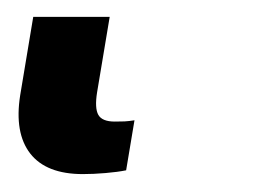

<svg xmlns="http://www.w3.org/2000/svg" viewBox="-20 38 311 223"><path d="M76.2 240.2Q33.7 240.2 15.1 216.3Q-3.4 192.4 3.4 148.9L18.6 57.6H107.4L92.8 145Q89.8 163.6 94.2 171.4Q98.6 179.2 113.3 179.2Q119.6 179.2 124.8 179Q129.9 178.7 136.2 177.7L126.5 235.8Q116.7 237.8 102.5 239Q88.4 240.2 76.2 240.2Z"/></svg>

Font: Inter 18pt Medium
Style: Italic
Weight: 500
Italic angle: -9.3988°
Designer: Rasmus Andersson
Foundry: rsms
Version: Version 4.001;git-66647c0bb